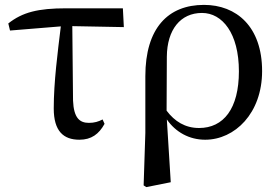

<svg xmlns="http://www.w3.org/2000/svg" viewBox="-20 -557 1146 786"><path d="M305 15C354 15 385 -8 408 -50L400 -68C383 -59 366 -54 344 -54C306 -54 282 -74 279 -145L276 -450L487 -446L483 -523H251C136 -523 72 -507 14 -461L21 -432L229 -449C216 -342 200 -221 200 -113C200 -20 240 15 305 15Z M568 202 579 209 679 189 663 -68C699 -16 755 15 820 15C941 15 1053 -93 1053 -266C1053 -448 948 -537 815 -537C668 -537 575 -442 575 -245V-13ZM662 -104 663 -325C664 -436 719 -504 807 -504C890 -504 958 -421 958 -265C958 -112 895 -33 795 -33C738 -33 695 -60 662 -104Z"/></svg>

Font: Noto Serif KR Medium
Style: Regular
Weight: 500
Designer: Ryoko NISHIZUKA 西塚涼子 (kana & ideographs); Frank Grießhammer (Latin, Greek & Cyrillic); Wenlong ZHANG 张文龙 (bopomofo); San
Foundry: Adobe
Version: Version 2.001;hotconv 1.1.0;makeotfexe 2.6.0